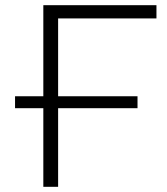

<svg xmlns="http://www.w3.org/2000/svg" viewBox="-20 -720 643 740"><path d="M204 0H147V-303H38V-349H147V-700H583V-649H204V-349H510V-303H204Z"/></svg>

Font: Montserrat-Alt1 Light
Style: Regular
Weight: 300
Designer: Differentunic
Foundry: Differentunic
Version: Version 7.222